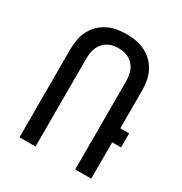

<svg xmlns="http://www.w3.org/2000/svg" viewBox="-173 -870 945 997"><g transform="rotate(30 300.0 -371.0)"><path d="M85 0V-528Q85 -557 90 -585.5Q95 -614 108 -639.5Q121 -665 141.5 -685.5Q162 -706 188 -719Q214 -732 242.5 -737Q271 -742 300 -742Q329 -742 357.5 -737Q386 -732 412 -719Q438 -706 458.5 -685.5Q479 -665 492 -639.5Q505 -614 510 -585.5Q515 -557 515 -528V-302H568V-218H515V0H419V-528Q419 -544 416.5 -561Q414 -578 407.5 -593.5Q401 -609 390 -621.5Q379 -634 364.5 -642.5Q350 -651 333.5 -654.5Q317 -658 300 -658Q283 -658 266.5 -654.5Q250 -651 235.5 -642.5Q221 -634 210 -621.5Q199 -609 192.5 -593.5Q186 -578 183.5 -561Q181 -544 181 -528V0Z"/></g></svg>

Font: Iosevka Medium Extended
Style: Regular
Weight: 500
Width: 7
Monospace: yes
Designer: Belleve Invis
Foundry: Belleve Invis
Version: Version 32.5.0; ttfautohint (v1.8.4)